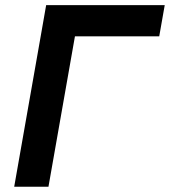

<svg xmlns="http://www.w3.org/2000/svg" viewBox="-20 -713 649 733"><path d="M34.2 0H165L266.1 -574.2H587.9L608.9 -693.4H156.2L135.3 -574.2Z"/></svg>

Font: Cascadia Code NF
Style: Bold Italic
Weight: 700
Italic angle: -10°
Monospace: yes
Designer: Aaron Bell
Foundry: Saja Typeworks
Version: Version 2404.023